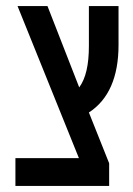

<svg xmlns="http://www.w3.org/2000/svg" viewBox="-20 -615 440 635"><path d="M31 0H341V-75L274 -243C339 -285 372 -360 372 -466V-595H274V-463C274 -401 264 -356 242 -326L137 -595H38L241 -92H31Z"/></svg>

Font: Noto Sans Hebrew ExtraCondensed Medium
Style: Regular
Weight: 500
Width: 2
Designer: Monotype Design Team
Foundry: Monotype Imaging Inc.
Version: Version 2.004